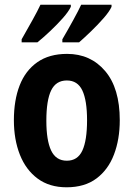

<svg xmlns="http://www.w3.org/2000/svg" viewBox="-20 -786 567 816"><path d="M489 -275Q489 -194 464.5 -129.5Q440 -65 390 -27.5Q340 10 263 10Q190 10 140 -27Q90 -64 64.5 -128.5Q39 -193 39 -275Q39 -360 63.5 -423Q88 -486 138.5 -521.5Q189 -557 265 -557Q365 -557 427 -484Q489 -411 489 -275ZM177 -273Q177 -189 197.5 -146Q218 -103 264 -103Q310 -103 330 -146Q350 -189 350 -275Q350 -359 330 -401.5Q310 -444 264 -444Q218 -444 197.5 -402Q177 -360 177 -273ZM454 -757Q445 -737 420.5 -709Q396 -681 367 -653Q338 -625 316 -606H245V-619Q269 -660 291.5 -701Q314 -742 325 -766H454ZM281 -757Q271 -736 247 -709Q223 -682 194 -654.5Q165 -627 139 -606H72V-619Q96 -661 118.5 -701.5Q141 -742 152 -766H281Z"/></svg>

Font: Noto Sans Arabic Cond
Style: Bold
Weight: 700
Width: 3
Designer: Monotype Design Team, Nadine Chahine, Nizar Qandah and Khaled Hosny
Foundry: Monotype Imaging Inc.
Version: Version 2.012; ttfautohint (v1.8.4.7-5d5b)